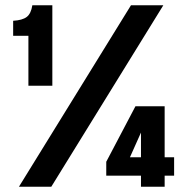

<svg xmlns="http://www.w3.org/2000/svg" viewBox="-20 -710 727 730"><path d="M52 0 478 -690H601L175 0ZM88 -384V-574H30V-631Q65 -633 81.5 -645.5Q98 -658 103 -690H179V-384ZM516 0V-42H384V-95L495 -306H606V-112H642V-42H606V0ZM474 -112H516V-206Z"/></svg>

Font: Radio Canada Big
Style: Bold
Weight: 700
Designer: Étienne Aubert Bonn
Foundry: Coppers and Brasses
Version: Version 1.001